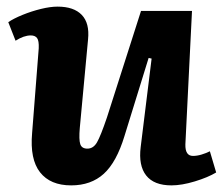

<svg xmlns="http://www.w3.org/2000/svg" viewBox="-20 -546 674 580"><path d="M5 -479Q21 -490 48 -501Q75 -512 103.5 -519Q132 -526 154 -526Q203 -526 227 -501Q251 -476 246 -427L221 -159Q218 -124 222.5 -110.5Q227 -97 244 -97Q262 -97 273 -116Q284 -135 303 -191L406 -513H560L540 -110Q539 -75 563 -75Q575 -75 588.5 -79Q602 -83 614 -89L633 -25Q608 -10 568.5 2Q529 14 498 14Q445 14 421.5 -16Q398 -46 405 -102L438 -369L429 -371L356 -135Q332 -56 293.5 -21Q255 14 195 14Q132 14 101 -25.5Q70 -65 77 -144L97 -400Q98 -423 92 -431Q86 -439 73 -439Q52 -439 27 -423Z"/></svg>

Font: Literata 12pt
Style: Bold Italic
Weight: 700
Italic angle: -2°
Designer: Latin by Veronika Burian and Jose Scaglione. Greek by Irene Vlachou. Cyrillic by Vera Evstafieva
Foundry: TypeTogether
Version: Version 3.002